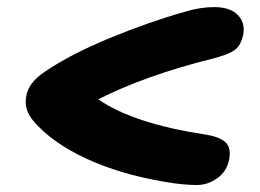

<svg xmlns="http://www.w3.org/2000/svg" viewBox="-20 -571 740 547"><path d="M541 -43.9Q500 -43.9 448.2 -53.2Q321.3 -74.7 224.9 -119.6Q128.4 -164.6 76.2 -225.1Q46.4 -259.3 55.2 -298.8Q61.5 -335.4 106.9 -366.2Q180.7 -416.5 293.5 -462.9Q406.2 -509.3 508.8 -538.1Q551.8 -550.8 589.8 -550.8Q635.7 -550.8 657.5 -528.3Q679.2 -505.9 672.9 -472.2Q666.5 -441.9 648.9 -428.7Q631.3 -415.5 585 -403.8Q395 -356.4 259.8 -288.1Q359.4 -219.2 563 -188Q605.5 -181.6 622.3 -165.8Q639.2 -149.9 632.8 -116.2Q626 -82.5 598.9 -63.2Q571.8 -43.9 541 -43.9Z"/></svg>

Font: Shantell Sans Bouncy
Style: Bold Italic
Weight: 700
Italic angle: -11.31°
Designer: Stephen Nixon, Anya Danilova, Shantell Martin
Foundry: Arrow Type
Version: Version 1.006;[9816181b4]